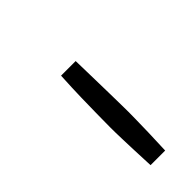

<svg xmlns="http://www.w3.org/2000/svg" viewBox="6 -382 317 317"><g transform="rotate(45 165.0 -223.5)"><path d="M309.1 -206.1Q289.1 -205.1 273.7 -204.6Q258.3 -204.1 244.6 -203.6Q231 -203.1 217.3 -203.1Q203.6 -203.1 187 -203.4Q170.4 -203.6 149.4 -204.1Q128.4 -204.6 100.1 -206.1V-240.2Q125 -240.7 143.6 -241.2Q162.1 -241.7 177.5 -241.9Q192.9 -242.2 206.8 -242.4Q220.7 -242.7 235.6 -242.4Q250.5 -242.2 268.1 -241.7Q285.6 -241.2 309.1 -240.2Z"/></g></svg>

Font: Clicker Script
Style: Regular
Weight: 400
Designer: Astigmatic (AOETI)
Foundry: Astigmatic (AOETI)
Version: Version 1.000